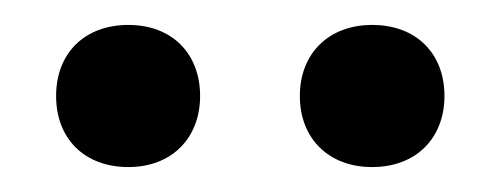

<svg xmlns="http://www.w3.org/2000/svg" viewBox="-20 -671 402 154"><path d="M83 -537C118 -537 140.5 -560.5 140.5 -594C140.5 -628 118 -651 83 -651C47.5 -651 25 -628 25 -594C25 -560 47.5 -537 83 -537ZM278.5 -537C314 -537 336.5 -560.5 336.5 -594C336.5 -628 314 -651 278.5 -651C243.5 -651 220.5 -628 220.5 -594C220.5 -560 243.5 -537 278.5 -537Z"/></svg>

Font: dr Title
Style: Regular
Weight: 400
Version: Version 1.000;hotconv 1.0.109;makeotfexe 2.5.65596